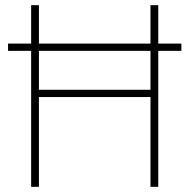

<svg xmlns="http://www.w3.org/2000/svg" viewBox="-20 -720 730 740"><path d="M560 0V-700H590V0ZM100 0V-700H130V0ZM117 -346V-374H582V-346ZM11 -524V-552H679V-524Z"/></svg>

Font: Fustat ExtraLight
Style: Regular
Weight: 250
Designer: Mohamed Gaber, Khaled Hosny, Laura Garcia Mut
Foundry: Kief Type Foundry, Alif Type Foundry, Hard Type Foundry
Version: Version 1.007